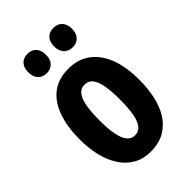

<svg xmlns="http://www.w3.org/2000/svg" viewBox="-226 -834 930 930"><g transform="rotate(-45 238.5 -369.0)"><path d="M443 -275Q443 -218 432 -166.5Q421 -115 396.5 -75.5Q372 -36 332.5 -13Q293 10 237 10Q185 10 146.5 -12.5Q108 -35 83 -74.5Q58 -114 46 -165.5Q34 -217 34 -275Q34 -358 55.5 -421.5Q77 -485 122 -521Q167 -557 239 -557Q301 -557 347 -524.5Q393 -492 418 -429Q443 -366 443 -275ZM167 -273Q167 -216 174.5 -177.5Q182 -139 197.5 -119.5Q213 -100 238 -100Q264 -100 279.5 -119.5Q295 -139 302 -178Q309 -217 309 -275Q309 -333 302 -371Q295 -409 279.5 -428Q264 -447 238 -447Q201 -447 184 -404.5Q167 -362 167 -273ZM88 -681Q88 -714 104.5 -731Q121 -748 148 -748Q176 -748 192.5 -730.5Q209 -713 209 -681Q209 -650 192.5 -632.5Q176 -615 148 -615Q121 -615 104.5 -632.5Q88 -650 88 -681ZM265 -681Q265 -714 281.5 -731Q298 -748 326 -748Q354 -748 370.5 -730.5Q387 -713 387 -681Q387 -650 370.5 -632.5Q354 -615 326 -615Q298 -615 281.5 -633Q265 -651 265 -681Z"/></g></svg>

Font: Noto Sans Display ExtraCondensed
Style: Regular
Weight: 400
Width: 2
Version: Version 2.003